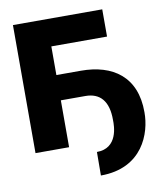

<svg xmlns="http://www.w3.org/2000/svg" viewBox="-95 -784 892 1044"><g transform="rotate(-10 351.0 -262.5)"><path d="M541 -707H47.9V0H233.4V-258.8H369.1C448.2 -258.8 495.1 -210 494.1 -103.5C495.1 -72.3 495.1 51.8 377.9 51.8L377 181.6C608.4 181.6 670.9 -2 669.9 -116.2C670.9 -313.5 543 -398.4 369.1 -398.4H233.4V-556.6H541Z"/></g></svg>

Font: Pretendard Black
Style: Regular
Weight: 900
Designer: Base glyphs from Inter by Rasmus Andersson; Hangeul glyphs from Noto Sans CJK(Source Han Sans) by Jang Soo-young and Kan
Foundry: Kil Hyung-jin
Version: Version 1.309;Glyphs 3.2 (3225)